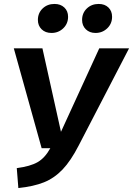

<svg xmlns="http://www.w3.org/2000/svg" viewBox="-20 -937 674 973"><path d="M379 -200Q339 -122 297 -78Q255 -34 202.5 -13Q150 8 73 16L65 -85Q134 -94 171 -115.5Q208 -137 235 -186H191L50 -692H195L289 -269L483 -692H634ZM172 -836Q172 -871 196 -894Q220 -917 256 -917Q287 -917 306 -899Q325 -881 325 -852Q325 -817 300.5 -793.5Q276 -770 241 -770Q210 -770 191 -788.5Q172 -807 172 -836ZM396 -836Q396 -871 420 -894Q444 -917 480 -917Q511 -917 529.5 -899Q548 -881 548 -852Q548 -817 523.5 -793.5Q499 -770 464 -770Q434 -770 415 -788.5Q396 -807 396 -836Z"/></svg>

Font: Fira Sans SemiBold
Style: Italic
Weight: 600
Italic angle: -8°
Designer: bBox Type GmbH & Carrois Corporate GbR & Edenspiekermann AG
Foundry: bBox Type GmbH & Carrois Corporate GbR & Edenspiekermann AG
Version: Version 4.301